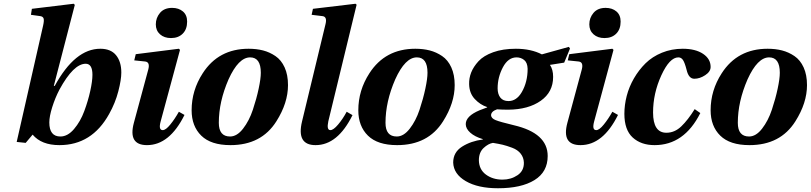

<svg xmlns="http://www.w3.org/2000/svg" viewBox="-20 -762 4324 1024"><path d="M69 -5 210 -626Q216 -653 212.5 -663.5Q209 -674 195 -676L145 -683L150 -715L373 -742L379 -736L267 -304H272Q380 -502 515 -502Q571 -502 599 -467.5Q627 -433 627 -375Q627 -337 611 -275Q595 -213 562 -154Q470 12 297 12Q201 12 154 -44L117 0ZM243 -109Q243 -34 302 -34Q341 -34 375 -74Q409 -114 429.5 -169.5Q450 -225 461.5 -277.5Q473 -330 473 -363Q473 -422 437 -422Q372 -422 297 -284Q274 -240 258.5 -190.5Q243 -141 243 -109Z M811 -632Q811 -667 833.5 -693.5Q856 -720 898 -720Q933 -720 955.5 -701Q978 -682 978 -647Q978 -606 954.5 -582.5Q931 -559 892 -559Q856 -559 833.5 -579Q811 -599 811 -632ZM694 -107 771 -392Q781 -431 754 -434L696 -440L704 -473L934 -502L940 -496L837 -115Q824 -68 848 -68Q864 -68 888 -97.5Q912 -127 934 -166L964 -149Q884 12 764 12Q662 12 694 -107Z M1002 -174Q1002 -280 1061 -371Q1145 -502 1306 -502Q1348 -502 1383 -493Q1418 -484 1449 -463Q1480 -442 1498 -402.5Q1516 -363 1516 -308Q1516 -213 1454 -115Q1374 12 1209 12Q1105 12 1053.5 -38.5Q1002 -89 1002 -174ZM1147 -107Q1147 -34 1207 -34Q1244 -34 1276.5 -76Q1309 -118 1328.5 -176.5Q1348 -235 1359.5 -289Q1371 -343 1371 -374Q1371 -456 1314 -456Q1252 -456 1199 -339Q1147 -220 1147 -107Z M1591 -115 1716 -633Q1726 -673 1700 -676L1642 -683L1649 -715L1876 -742L1882 -737L1731 -115Q1721 -68 1742 -68Q1758 -68 1783 -97.5Q1808 -127 1829 -166L1860 -148Q1781 12 1663 12Q1560 12 1591 -115Z M1891 -174Q1891 -280 1950 -371Q2034 -502 2195 -502Q2237 -502 2272 -493Q2307 -484 2338 -463Q2369 -442 2387 -402.5Q2405 -363 2405 -308Q2405 -213 2343 -115Q2263 12 2098 12Q1994 12 1942.5 -38.5Q1891 -89 1891 -174ZM2036 -107Q2036 -34 2096 -34Q2133 -34 2165.5 -76Q2198 -118 2217.5 -176.5Q2237 -235 2248.5 -289Q2260 -343 2260 -374Q2260 -456 2203 -456Q2141 -456 2088 -339Q2036 -220 2036 -107Z M2397 105Q2397 50 2444.5 20Q2492 -10 2555 -18V-20Q2512 -33 2488 -54.5Q2464 -76 2464 -100Q2464 -143 2538 -174Q2551 -179 2578 -189V-191Q2541 -203 2512 -234Q2483 -265 2482 -313Q2481 -345 2493 -375.5Q2505 -406 2532 -435.5Q2559 -465 2610.5 -483.5Q2662 -502 2731 -502Q2812 -502 2870 -472L3014 -512L3020 -503L2989 -428L2913 -416Q2930 -391 2930 -352Q2930 -271 2864 -224.5Q2798 -178 2691 -177Q2656 -177 2631 -179Q2599 -168 2599 -147Q2600 -131 2623 -121.5Q2646 -112 2721 -94Q2901 -52 2901 70Q2901 155 2830.5 198.5Q2760 242 2636 242Q2529 242 2464 204Q2399 166 2397 105ZM2534 93Q2535 142 2571.5 169Q2608 196 2660 196Q2705 196 2740 172.5Q2775 149 2774 105Q2773 78 2757 57.5Q2741 37 2711.5 26Q2682 15 2661 10Q2640 5 2609 0Q2584 4 2559 27.5Q2534 51 2534 93ZM2634 -291Q2634 -260 2648.5 -241.5Q2663 -223 2692 -223Q2735 -223 2763 -271Q2794 -325 2794 -395Q2793 -428 2775.5 -442Q2758 -456 2735 -456Q2690 -456 2662 -403Q2634 -350 2634 -291Z M3123 -632Q3123 -667 3145.5 -693.5Q3168 -720 3210 -720Q3245 -720 3267.5 -701Q3290 -682 3290 -647Q3290 -606 3266.5 -582.5Q3243 -559 3204 -559Q3168 -559 3145.5 -579Q3123 -599 3123 -632ZM3006 -107 3083 -392Q3093 -431 3066 -434L3008 -440L3016 -473L3246 -502L3252 -496L3149 -115Q3136 -68 3160 -68Q3176 -68 3200 -97.5Q3224 -127 3246 -166L3276 -149Q3196 12 3076 12Q2974 12 3006 -107Z M3310 -155Q3310 -202 3322.5 -250.5Q3335 -299 3361 -344Q3387 -389 3423 -424.5Q3459 -460 3510.5 -481Q3562 -502 3621 -502Q3689 -502 3729.5 -475Q3770 -448 3770 -405Q3770 -380 3741 -361Q3712 -342 3683 -342Q3653 -342 3642 -389Q3632 -428 3622.5 -442Q3613 -456 3598 -456Q3551 -456 3507 -360Q3463 -264 3463 -162Q3463 -54 3534 -54Q3578 -54 3613.5 -88Q3649 -122 3685 -180L3715 -159Q3629 12 3471 12Q3399 12 3354.5 -28.5Q3310 -69 3310 -155Z M3770 -174Q3770 -280 3829 -371Q3913 -502 4074 -502Q4116 -502 4151 -493Q4186 -484 4217 -463Q4248 -442 4266 -402.5Q4284 -363 4284 -308Q4284 -213 4222 -115Q4142 12 3977 12Q3873 12 3821.5 -38.5Q3770 -89 3770 -174ZM3915 -107Q3915 -34 3975 -34Q4012 -34 4044.5 -76Q4077 -118 4096.5 -176.5Q4116 -235 4127.5 -289Q4139 -343 4139 -374Q4139 -456 4082 -456Q4020 -456 3967 -339Q3915 -220 3915 -107Z"/></svg>

Font: Lingua Franca
Style: Bold Italic
Weight: 700
Italic angle: -13°
Version: Version 1.19